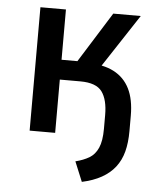

<svg xmlns="http://www.w3.org/2000/svg" viewBox="-51 -542 635 772"><g transform="rotate(5 267.0 -155.5)"><path d="M308 187 275 107Q307 99 330 85.5Q353 72 365.5 44Q378 16 378 -33V-89Q378 -151 354.5 -183Q331 -215 267 -215H184V0H81V-498H184V-295H248L375 -498H486L325 -253L290 -291Q353 -291 395.5 -269Q438 -247 459.5 -204Q481 -161 481 -95V-33Q481 14 471.5 50Q462 86 441 113Q420 140 387 158.5Q354 177 308 187Z"/></g></svg>

Font: Nunito Sans 7pt Condensed SemiBold
Style: Regular
Weight: 600
Width: 3
Designer: Vernon Adams
Foundry: Vernon Adams
Version: Version 3.101;gftools[0.9.27]